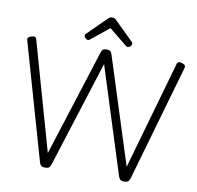

<svg xmlns="http://www.w3.org/2000/svg" viewBox="-119 -1324 1500 1461"><g transform="rotate(10 631.0 -593.0)"><path d="M324 14Q305 14 295.5 7Q286 0 280 -18L23 -916Q19 -928 24 -936Q29 -944 47 -950Q64 -956 74.5 -953.5Q85 -951 89 -935L326 -99L589 -924Q594 -940 603 -946.5Q612 -953 630 -953Q649 -953 658 -946.5Q667 -940 672 -924L935 -100L1173 -935Q1177 -950 1188 -953Q1199 -956 1214 -950Q1232 -944 1237 -936Q1242 -928 1238 -916L980 -18Q974 0 964 7Q954 14 935 14Q916 14 906.5 7Q897 0 891 -18L630 -840L369 -18Q363 0 353.5 7Q344 14 324 14ZM476 -999Q468 -999 457.5 -1008.5Q447 -1018 447 -1027Q447 -1030 448 -1034Q449 -1038 453 -1042L596 -1183Q603 -1190 610 -1195Q617 -1200 631 -1200Q645 -1200 652 -1195Q659 -1190 665 -1183L809 -1042Q813 -1038 813.5 -1034Q814 -1030 814 -1027Q814 -1018 804.5 -1008.5Q795 -999 786 -999Q780 -999 775.5 -1001.5Q771 -1004 765 -1009L631 -1118L497 -1010Q491 -1004 486.5 -1001.5Q482 -999 476 -999Z"/></g></svg>

Font: Playwrite US Modern Light
Style: Regular
Weight: 300
Designer: Veronika Burian, José Scaglione
Foundry: TypeTogether
Version: Version 1.003